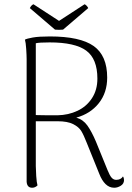

<svg xmlns="http://www.w3.org/2000/svg" viewBox="-20 -872 619 901"><path d="M562 -27Q562 -10 547 -0.5Q532 9 516 9Q493 9 475.5 -8Q458 -25 446 -56L387 -202Q373 -238 361.5 -257Q350 -276 323.5 -289.5Q297 -303 250 -303H148V-93Q148 -77 150 -46Q152 -15 156 -2Q145 9 131 9Q107 9 105 -19V-594Q105 -611 103 -642Q101 -673 97 -686Q106 -691 134 -696Q162 -701 214 -701Q356 -701 419.5 -656Q483 -611 483 -508Q483 -437 443.5 -387.5Q404 -338 338 -320Q370 -311 390 -283Q410 -255 430 -208L485 -73Q495 -48 504 -38Q513 -28 525 -28Q547 -28 557 -44Q562 -37 562 -27ZM250 -331Q301 -332 343.5 -352Q386 -372 411.5 -411Q437 -450 437 -503Q437 -596 384.5 -634.5Q332 -673 213 -673Q164 -673 148 -669V-332Q174 -331 250 -331ZM257 -732Q244 -732 238 -733L120 -834Q127 -848 137 -852L257 -774L377 -852Q382 -850 387 -844.5Q392 -839 394 -834L276 -733Q270 -732 257 -732Z"/></svg>

Font: Arima Madurai ExtraLight
Style: Regular
Weight: 275
Designer: Joana Correia and Natanael Gama
Foundry: NDISCOVER
Version: Version 1.020